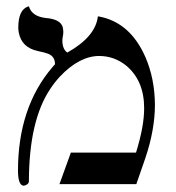

<svg xmlns="http://www.w3.org/2000/svg" viewBox="-20 -585 560 610"><path d="M291 -533.2Q392.6 -516.1 441.9 -403.8Q471.7 -335 472.2 -252Q472.2 -173.3 441.9 -83L413.1 0H168.9L205.1 -100.1H412.1Q438 -183.1 438 -241.2Q438 -329.6 379.9 -377.4Q342.8 -406.7 295.9 -407.2Q232.4 -407.2 170.4 -341.8Q152.8 -322.8 139.2 -301.8Q72.3 -201.7 71.8 -8.8Q71.8 -0.5 60.1 3.9Q57.1 4.9 54.2 4.9Q37.6 2.9 37.1 -42Q37.1 -244.1 147 -372.1Q151.4 -377 154.8 -380.9Q154.8 -405.3 133.3 -414.1Q121.6 -418.5 100.1 -422.9Q48.3 -434.1 39.6 -481.9Q38.1 -489.7 38.1 -497.1Q38.1 -554.2 69.8 -564.5Q72.3 -564.9 71.8 -564.9Q81.1 -532.7 126 -527.8Q171.9 -523.9 179.2 -499Q180.7 -492.2 181.2 -484.9Q181.2 -475.6 179.2 -466.8Q177.7 -458.5 178.2 -453.1Q179.2 -428.2 193.8 -418Q283.7 -468.3 291 -533.2Z"/></svg>

Font: Linux Biolinum O
Style: Regular
Weight: 400
Designer: Philipp H. Poll
Foundry: Philipp H. Poll
Version: Version 1.0.4